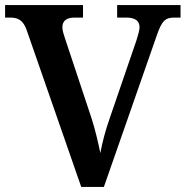

<svg xmlns="http://www.w3.org/2000/svg" viewBox="-20 -734 729 754"><path d="M85 -615 299 0H388L594 -590C615 -653 629 -665 665 -665H689V-714H440V-665H476C511 -665 528 -652 528 -627C528 -615 522 -596 516 -576L411 -270C394 -222 381 -172 374 -133C366 -173 353 -228 339 -271L235 -584C230 -599 225 -614 225 -627C225 -653 242 -665 274 -665H306V-714H0V-665H19C51 -665 71 -655 85 -615Z"/></svg>

Font: Noto Serif Devanagari SemiBold
Style: Regular
Weight: 600
Designer: Universal Thirst, Indian Type Foundry and the Monotype Design Team
Foundry: Monotype Imaging Inc.
Version: Version 2.004